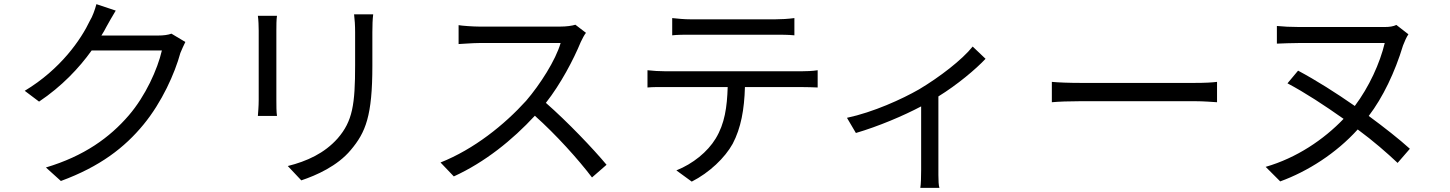

<svg xmlns="http://www.w3.org/2000/svg" viewBox="-20 -827 6980 924"><path d="M872 -625 805 -665C789 -659 767 -656 740 -656H468C477 -670 485 -684 492 -698C503 -717 520 -749 537 -776L444 -807C437 -780 424 -745 413 -728C370 -637 272 -494 99 -390L168 -338C277 -411 361 -500 421 -584H759C738 -493 680 -365 600 -272C508 -165 385 -76 201 -21L273 44C461 -25 580 -117 671 -228C759 -335 821 -473 848 -572C855 -588 864 -610 872 -625Z M1776 -758H1684C1687 -734 1689 -705 1689 -672V-514C1689 -324 1677 -244 1605 -161C1541 -89 1457 -51 1365 -28L1430 41C1502 17 1604 -28 1668 -105C1740 -190 1772 -270 1772 -510V-672C1772 -705 1773 -734 1776 -758ZM1313 -751H1221C1224 -732 1225 -698 1225 -679V-346C1225 -315 1222 -284 1221 -269H1313C1310 -288 1310 -320 1310 -345V-679C1310 -703 1310 -732 1313 -751Z M2800 -669 2749 -708C2733 -703 2707 -699 2674 -699H2288C2258 -699 2201 -703 2187 -706V-615C2198 -615 2253 -620 2288 -620H2678C2654 -537 2579 -420 2512 -342C2407 -226 2261 -109 2100 -45L2164 22C2313 -46 2446 -153 2554 -270C2656 -179 2763 -60 2829 27L2899 -34C2835 -111 2711 -241 2607 -332C2678 -422 2740 -540 2775 -625C2782 -640 2793 -661 2800 -669Z M3306 -660H3710C3739 -660 3774 -660 3803 -657V-740C3774 -736 3738 -734 3710 -734H3305C3273 -734 3243 -737 3215 -740V-657C3240 -660 3273 -660 3306 -660ZM3837 -484H3183C3152 -484 3123 -486 3096 -489V-406C3109 -407 3123 -408 3138 -408H3482C3479 -312 3468 -232 3424 -160C3385 -96 3315 -39 3235 -7L3309 47C3394 4 3469 -68 3506 -135C3546 -211 3562 -300 3565 -408H3837C3861 -408 3892 -407 3915 -406V-489C3891 -485 3858 -484 3837 -484Z M4723 -544 4661 -603C4610 -539 4502 -456 4403 -397C4321 -350 4183 -287 4056 -260L4099 -187C4208 -219 4328 -270 4413 -315V-9C4413 22 4412 62 4409 77H4501C4497 66 4496 40 4496 15V-363C4587 -419 4676 -494 4723 -544Z M5042 -433V-335C5073 -338 5125 -340 5181 -340H5730C5775 -340 5817 -336 5837 -335V-433C5814 -430 5780 -428 5729 -428H5181C5125 -428 5073 -430 5042 -433Z M6706 -43 6765 -111C6713 -158 6643 -213 6567 -269C6635 -358 6693 -479 6732 -608C6740 -629 6749 -649 6758 -662L6700 -707C6686 -700 6667 -697 6644 -697H6232C6193 -697 6153 -699 6125 -702V-617C6153 -618 6196 -620 6232 -620H6644C6621 -523 6569 -409 6500 -317C6408 -381 6315 -440 6227 -487L6176 -426C6261 -381 6354 -320 6446 -255C6350 -155 6220 -67 6071 -24L6141 46C6273 -2 6410 -89 6514 -204C6590 -148 6655 -91 6706 -43Z"/></svg>

Font: Spoqa Han Sans Neo
Style: Regular
Weight: 400
Designer: [Spoqa Han Sans Neo] Dong-huui Kim ___ Younghwa Kang ___ Yujin Lee ___ [Noto Sans] Ryoko NISHIZUKA ____ (kana & ideograp
Foundry: Spoqa (http://www.spoqa-han-sans.com)
Version: Version 1.100;hotconv 1.0.109;makeotfexe 2.5.65596